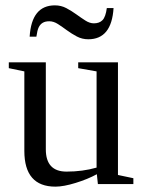

<svg xmlns="http://www.w3.org/2000/svg" viewBox="-20 -694 540 724"><path d="M152.8 -130.9Q152.8 -46.9 231 -46.9Q291.5 -46.9 344.2 -62V-424.8L274.9 -437V-459H424.8V-34.2L482.9 -22V0H349.1L345.2 -37.1Q310.5 -18.1 265.1 -4.2Q219.7 9.8 189 9.8Q71.8 9.8 71.8 -125V-424.8L13.2 -437V-459H152.8ZM313 -545.9Q289.6 -545.9 269.8 -556.4Q250 -566.9 232.4 -579.8Q214.8 -592.8 198.5 -603.3Q182.1 -613.8 166 -613.8Q150.4 -613.8 140.9 -607.9Q131.3 -602.1 126 -591.1Q120.6 -580.1 117.2 -555.7H91.8Q99.1 -673.8 187 -673.8Q210.4 -673.8 230.2 -663.3Q250 -652.8 267.8 -639.9Q285.6 -627 302 -616.5Q318.4 -606 334 -606Q355 -606 366.7 -618.2Q378.4 -630.4 382.8 -663.6H408.2Q400.9 -545.9 313 -545.9Z"/></svg>

Font: Tinos
Style: Regular
Weight: 400
Designer: Steve Matteson
Foundry: Monotype Imaging Inc.
Version: Version 1.23